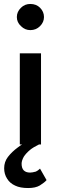

<svg xmlns="http://www.w3.org/2000/svg" viewBox="-20 -729 307 969"><path d="M86 -690Q65 -670 65 -643Q65 -616 86 -597Q106 -577 133 -577Q162 -577 182 -597Q202 -617 202 -643Q202 -670 182 -690Q163 -709 133 -709Q105 -709 86 -690ZM187 -460H80V0H187ZM215 180 182 122Q172 132 161 137Q143 142 132 142Q111 142 100 131Q89 120 89 97Q89 82 100 62Q111 45 131 28Q148 14 177 0L136 -25Q94 -4 70 15Q40 37 20 63Q1 88 1 120Q1 150 16 173Q30 196 57 208Q82 220 122 220Q159 220 181 207Q205 192 215 180Z"/></svg>

Font: NM-font
Style: Medium
Weight: 500
Designer: ""
Foundry: ""
Version: ""